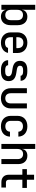

<svg xmlns="http://www.w3.org/2000/svg" viewBox="1660 -2430 780 4140"><g transform="rotate(90 2050.0 -360.0)"><path d="M340 -560C258 -560 201 -516 191 -445H189L192 -573V-730H84V0H191V-103C202 -32 259 10 340 10C450 10 523 -70 523 -197V-352C523 -480 451 -560 340 -560ZM415 -203C415 -126 372 -84 302 -84C234 -84 192 -128 192 -203V-347C192 -422 234 -466 302 -466C372 -466 415 -424 415 -347Z M1123 -347C1123 -476 1035 -560 900 -560C765 -560 678 -476 678 -347V-203C678 -75 765 10 900 10C1017 10 1104 -50 1120 -143H1012C1003 -100 963 -78 901 -78C823 -78 782 -121 782 -203V-249H1123ZM782 -347C782 -428 823 -474 900 -474C977 -474 1018 -429 1018 -348V-323L782 -322Z M1524 9C1660 9 1729 -53 1729 -157C1729 -253 1673 -304 1552 -322L1476 -334C1424 -342 1397 -363 1397 -401C1397 -444 1429 -468 1487 -468H1525C1580 -468 1613 -448 1613 -414H1722C1722 -502 1645 -559 1526 -559H1488C1361 -559 1292 -503 1292 -401C1292 -310 1346 -258 1459 -241L1534 -229C1592 -220 1624 -196 1624 -153C1624 -109 1591 -82 1525 -82H1483C1426 -82 1387 -104 1387 -145H1278C1278 -50 1361 9 1481 9Z M2099 10C2232 10 2318 -72 2318 -204V-550H2210V-205C2210 -128 2168 -84 2099 -84C2031 -84 1990 -128 1990 -205V-550H1882V-204C1882 -72 1966 10 2099 10Z M2704 10C2836 10 2922 -65 2926 -185H2820C2816 -121 2772 -85 2704 -85C2630 -85 2586 -128 2586 -203V-348C2586 -422 2630 -465 2704 -465C2772 -465 2816 -429 2820 -366H2926C2922 -486 2836 -560 2704 -560C2567 -560 2478 -479 2478 -347V-203C2478 -71 2567 10 2704 10Z M3338 -560C3255 -560 3202 -517 3193 -445H3191L3192 -550V-730H3084V0H3192V-347C3192 -424 3234 -468 3302 -468C3369 -468 3410 -426 3410 -354V0H3518V-366C3518 -485 3447 -560 3338 -560Z M4023 0V-98H3912C3878 -98 3856 -122 3856 -157V-452H4033V-550H3856V-705H3748V-550H3627V-452H3748V-156C3748 -60 3810 0 3907 0Z"/></g></svg>

Font: Tekne LDO SemiBold
Style: Regular
Weight: 600
Monospace: yes
Designer: Alessio Laiso, Mario Rullo, Paolo Rosset
Foundry: Alessio Laiso
Version: Version 1.000;hotconv 1.0.109;makeotfexe 2.5.65596